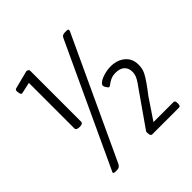

<svg xmlns="http://www.w3.org/2000/svg" viewBox="-184 -855 1008 1008"><g transform="rotate(-45 320.5 -350.5)"><path d="M111 2Q98 2 98 -5Q98 -6 99 -9Q100 -12 102 -15L414 -686Q418 -696 425 -699.5Q432 -703 441 -703H453Q466 -703 466 -696Q466 -694 465 -691.5Q464 -689 463 -686L151 -15Q146 -6 139.5 -2Q133 2 123 2ZM385 0Q382 0 379 -4Q376 -8 375 -14Q374 -20 374 -25Q374 -33 376 -35L511 -228Q525 -247 532.5 -260Q540 -273 543 -283.5Q546 -294 546 -306Q546 -334 528.5 -349.5Q511 -365 481 -365Q457 -365 441.5 -357.5Q426 -350 417 -342.5Q408 -335 403 -335Q400 -335 395.5 -340.5Q391 -346 387.5 -352.5Q384 -359 384 -364Q384 -372 393.5 -380Q403 -388 418 -394Q433 -400 450.5 -403.5Q468 -407 483 -407Q532 -407 563.5 -381Q595 -355 595 -310Q595 -294 592 -280Q589 -266 580 -250Q571 -234 555.5 -211.5Q540 -189 515 -157L437 -41H586Q597 -41 597 -24V-17Q597 0 586 0ZM141 -297Q133 -297 126.5 -300.5Q120 -304 120 -311V-649L56 -635Q49 -635 46.5 -646Q44 -657 44 -665Q44 -673 53 -676L154 -702Q159 -702 164.5 -698.5Q170 -695 170 -690V-311Q170 -304 164 -300.5Q158 -297 149 -297Z"/></g></svg>

Font: Asap Condensed VF Beta
Style: Regular
Weight: 400
Designer: Pablo Cosgaya
Foundry: Omnibus-Type
Version: Version 1.008